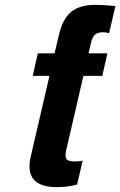

<svg xmlns="http://www.w3.org/2000/svg" viewBox="-20 -749 496 792"><path d="M406 -616Q384 -616 372.5 -606.5Q361 -597 356 -574L345 -529H423L402 -436H324L256 -142Q247 -109 252.5 -96Q258 -83 288 -83Q300 -83 321 -86L298 12Q259 23 215 23Q77 23 107 -104L184 -436H115L136 -529H205L223 -605Q238 -671 273.5 -700Q309 -729 374 -729Q406 -729 456 -724L430 -612Q419 -616 406 -616Z"/></svg>

Font: Miedinger
Style: Bold-Italic
Weight: 700
Italic angle: -13°
Version: Version 001.000